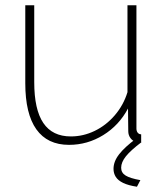

<svg xmlns="http://www.w3.org/2000/svg" viewBox="-20 -540 621 729"><path d="M76 -224V-520H110V-228Q110 -124 144.5 -73Q179 -22 249 -22Q296 -22 339.5 -43Q383 -64 416 -102.5Q449 -141 464 -190V-520H498V-52Q498 -42 503 -36Q508 -30 516 -30V0Q509 0 504.5 0Q500 0 497 -1Q484 -4 475.5 -15.5Q467 -27 467 -42L466 -128Q432 -64 372 -27Q312 10 242 10Q160 10 118 -49Q76 -108 76 -224ZM411 101Q411 73 432.5 45.5Q454 18 496 -13H505L517 0Q476 31 458 53.5Q440 76 440 97Q440 116 457 126.5Q474 137 513 144L500 169Q467 164 447.5 154.5Q428 145 419.5 131.5Q411 118 411 101Z"/></svg>

Font: Raleway Thin ExtraLight
Style: Regular
Weight: 250
Version: Version 4.026